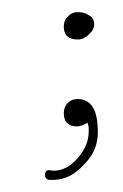

<svg xmlns="http://www.w3.org/2000/svg" viewBox="-20 -229 202 316"><path d="M108 -164Q85 -164 85 -185Q85 -196 92 -202Q98 -209 108 -209Q119 -209 126 -204Q135 -200 135 -189Q135 -180 126 -172Q118 -164 108 -164ZM60 67Q54 65 54 59Q54 51 61 51L68 52Q90 52 108 31Q126 11 126 -13V-18Q126 -20 125.5 -22Q125 -24 124 -27Q114 -21 107 -21Q85 -21 85 -43Q85 -53 92 -60Q98 -66 108 -66Q124 -66 132.5 -53Q141 -40 141 -11Q141 19 119 41Q96 67 68 67Z"/></svg>

Font: Puppies Play
Style: Regular
Weight: 400
Designer: Robert E. Leuschke
Foundry: Robert E. Leuschke
Version: Version 1.010; ttfautohint (v1.8.3)